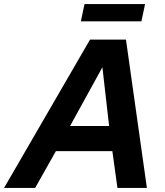

<svg xmlns="http://www.w3.org/2000/svg" viewBox="-65 -925 811 945"><path d="M555 -730 658 0H513L488 -181H210L108 0H-45L378 -730ZM280 -305H472L439 -594ZM333 -820 351 -905H649L631 -820Z"/></svg>

Font: Nacelle Bold
Style: Italic
Weight: 700
Italic angle: -12°
Designer: Sora Sagano
Foundry: Sora Sagano
Version: Version 1.000;FEAKit 1.0